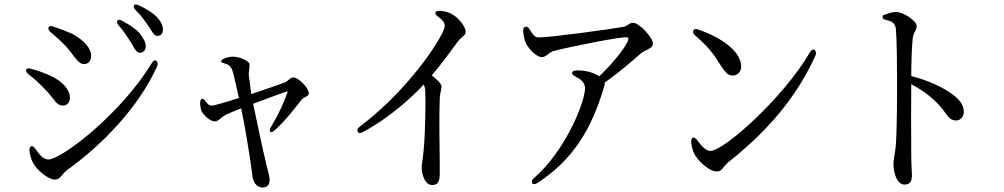

<svg xmlns="http://www.w3.org/2000/svg" viewBox="-20 -792 4450 851"><path d="M563 -600 569 -589C579 -571 587 -558 600 -558C615 -558 626 -570 626 -585C626 -603 619 -618 600 -643C584 -662 557 -681 523 -699C511 -706 503 -706 500 -700C497 -694 499 -687 507 -678C531 -651 548 -623 563 -600ZM106 -463C129 -446 152 -425 178 -398C190 -386 202 -371 211 -360C227 -339 238 -324 259 -324C281 -324 290 -343 290 -359C290 -397 254 -433 204 -456C173 -470 148 -479 118 -487C106 -491 98 -489 96 -483C94 -477 97 -470 106 -463ZM111 -121C113 -104 119 -83 127 -69C144 -38 194 4 223 4C239 4 248 -6 256 -17C262 -23 268 -31 273 -35C434 -150 593 -315 676 -497C681 -508 679 -516 673 -522C666 -528 659 -523 652 -511C515 -286 252 -85 194 -85C174 -85 154 -106 137 -132C129 -143 122 -147 117 -143C112 -139 109 -132 111 -121ZM205 -649C224 -633 248 -612 271 -588C283 -575 295 -559 304 -547C322 -524 334 -508 353 -508C373 -508 384 -525 384 -542C384 -580 354 -611 301 -642C271 -655 242 -666 217 -674C205 -678 197 -677 195 -670C193 -663 196 -656 205 -649ZM582 -746C608 -720 623 -699 638 -676C641 -673 645 -666 648 -661C658 -645 665 -633 678 -633C694 -633 702 -645 702 -660C702 -679 694 -696 674 -718C658 -734 631 -752 596 -768C585 -774 577 -773 574 -768C571 -762 573 -755 582 -746Z M960 -520C960 -516 966 -513 978 -510C993 -506 1002 -499 1009 -483C1016 -463 1029 -403 1039 -358C987 -341 932 -324 917 -324C904 -325 896 -336 887 -348C882 -354 877 -355 873 -353C869 -350 867 -343 867 -333C868 -322 869 -313 871 -305C879 -284 910 -254 932 -254C942 -254 948 -259 956 -266C962 -271 971 -278 980 -283C993 -289 1022 -302 1049 -312C1067 -226 1090 -85 1098 -18C1100 13 1116 39 1144 39C1166 39 1175 26 1175 4C1175 -7 1170 -27 1165 -45C1163 -52 1161 -58 1160 -66C1148 -114 1122 -235 1102 -332L1158 -353C1196 -367 1233 -381 1249 -386C1255 -388 1256 -387 1252 -376C1239 -339 1212 -280 1181 -229C1175 -219 1174 -212 1178 -208C1181 -204 1188 -206 1198 -215C1250 -262 1291 -318 1315 -348C1321 -356 1324 -357 1330 -360C1338 -364 1349 -370 1349 -378C1349 -401 1304 -449 1279 -449C1273 -449 1267 -445 1261 -439L1246 -428C1224 -419 1147 -393 1094 -375C1089 -408 1085 -442 1083 -457C1082 -469 1084 -478 1085 -487C1085 -493 1086 -500 1086 -506C1086 -523 1039 -541 1013 -541C999 -541 986 -537 975 -533C964 -528 960 -524 960 -520Z M1910 -737C1908 -731 1912 -725 1922 -718C1941 -704 1951 -693 1951 -678C1951 -668 1944 -650 1931 -628C1878 -532 1746 -360 1575 -231C1565 -223 1562 -216 1565 -209C1568 -201 1577 -200 1589 -207C1711 -272 1811 -367 1858 -417C1863 -408 1865 -396 1865 -381C1867 -340 1865 -190 1857 -120C1856 -105 1854 -94 1853 -84C1851 -72 1849 -61 1849 -52C1849 -18 1863 28 1896 28C1920 28 1929 14 1929 -21V-81C1928 -152 1926 -257 1929 -357C1930 -371 1932 -381 1934 -389C1935 -396 1937 -403 1937 -408C1937 -421 1918 -438 1894 -458C1944 -518 1981 -569 2007 -605C2017 -618 2023 -623 2029 -628C2038 -636 2044 -640 2044 -651C2044 -676 2007 -721 1972 -735C1958 -741 1944 -743 1930 -744C1918 -744 1912 -742 1910 -737Z M2308 -673C2301 -670 2298 -663 2299 -652C2300 -637 2303 -622 2307 -609C2318 -580 2356 -539 2381 -539C2393 -539 2398 -544 2406 -549C2413 -555 2421 -562 2434 -566C2516 -587 2720 -627 2754 -627C2766 -627 2769 -622 2760 -604C2739 -564 2687 -502 2636 -454C2622 -464 2598 -474 2570 -478C2558 -480 2548 -480 2536 -480C2523 -479 2517 -476 2516 -470C2515 -464 2519 -459 2530 -453C2554 -441 2573 -427 2573 -401C2573 -338 2484 -121 2347 -3C2337 5 2335 13 2339 20C2343 26 2351 26 2362 19C2519 -83 2602 -219 2657 -406C2660 -416 2661 -421 2660 -426C2727 -473 2790 -528 2820 -555C2827 -561 2834 -564 2841 -568C2857 -575 2874 -584 2874 -598C2874 -627 2812 -691 2786 -691C2777 -691 2771 -687 2765 -683C2758 -679 2751 -674 2743 -673C2696 -664 2421 -626 2366 -626C2351 -626 2341 -639 2328 -661C2321 -672 2314 -676 2308 -673Z M3053 -657C3050 -650 3052 -642 3062 -634C3119 -585 3143 -553 3177 -498C3196 -470 3208 -457 3227 -457C3250 -457 3265 -475 3265 -497C3265 -570 3164 -631 3075 -661C3063 -665 3056 -664 3053 -657ZM3044 -159C3046 -142 3051 -122 3058 -109C3073 -80 3122 -32 3158 -32C3172 -32 3180 -41 3188 -52C3193 -58 3200 -66 3204 -70C3370 -200 3506 -351 3594 -545C3599 -556 3597 -564 3591 -570C3584 -576 3576 -571 3569 -559C3455 -362 3190 -123 3128 -123C3109 -123 3089 -145 3070 -171C3062 -181 3055 -185 3050 -181C3045 -177 3042 -169 3044 -159Z M3894 -724C3893 -724 3892 -720 3892 -715C3892 -709 3898 -705 3910 -703C3936 -697 3948 -688 3951 -662C3955 -615 3956 -510 3956 -433C3956 -363 3956 -213 3950 -142C3948 -124 3946 -112 3944 -100C3942 -87 3940 -76 3940 -65C3940 -27 3955 26 3989 26C4013 26 4022 13 4022 -17C4022 -22 4021 -30 4021 -39C4020 -55 4019 -76 4019 -104C4018 -200 4018 -347 4019 -419C4062 -396 4096 -372 4126 -343C4144 -326 4159 -307 4169 -293C4185 -271 4195 -258 4217 -258C4240 -258 4252 -278 4252 -296C4252 -328 4231 -352 4203 -373C4163 -404 4093 -436 4019 -455C4019 -509 4021 -576 4025 -619C4027 -637 4031 -645 4036 -653C4040 -661 4043 -668 4043 -677C4043 -699 3985 -739 3950 -739C3935 -739 3920 -733 3904 -728C3903 -728 3901 -727 3899 -726C3896 -725 3895 -724 3894 -724Z"/></svg>

Font: 寒蝉锦书宋 CompactLight
Style: Bold
Weight: 400
Width: 4
Designer: 寒蝉锦书宋{Warren} 思源宋体{Ryoko NISHIZUKA 西塚涼子 (kana & ideographs); Frank Grießhammer (Latin, Greek & Cyrillic); Wenlong ZHANG 
Foundry: Adobe & ChillType
Version: Version 2.000;Glyphs 3.1.1 (3135)